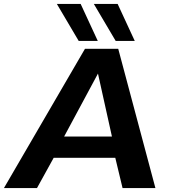

<svg xmlns="http://www.w3.org/2000/svg" viewBox="-56 -956 861 976"><path d="M-36 0 376 -708H545L734 0H567L530 -154H217L132 0ZM270 -262H513L442 -582ZM344 -748 233 -936H354L441 -748ZM532 -748 421 -936H542L629 -748Z"/></svg>

Font: Georama Extended SemiBold
Style: Italic
Weight: 600
Width: 7
Italic angle: -9°
Designer: Jean-Baptiste Levee
Foundry: Production Type
Version: Version 1.000